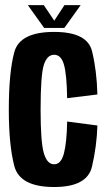

<svg xmlns="http://www.w3.org/2000/svg" viewBox="-20 -728 425 752"><path d="M192 4.5Q57.5 4.5 36 -78Q14.5 -160.5 14.5 -297.5Q14.5 -444.5 36 -523.8Q57.5 -603 192 -603Q322 -603 340.5 -527.5Q359 -452 361.5 -358L243 -343.5Q241.5 -438 230.2 -475.8Q219 -513.5 192 -513.5Q164.5 -513.5 151.8 -474.2Q139 -435 139 -297.5Q139 -171.5 151.8 -128Q164.5 -84.5 192 -84.5Q219 -84.5 230.2 -126.5Q241.5 -168.5 243 -252L361.5 -236.5Q359 -155 340.2 -75.2Q321.5 4.5 192 4.5ZM153 -618.5 89 -708H151.5L192.5 -647L232.5 -708H296L232 -618.5Z"/></svg>

Font: Anybody Condensed SemiBold
Style: Regular
Weight: 600
Width: 3
Designer: Tyler Finck
Foundry: Etcetera Type Company
Version: Version 1.010; ttfautohint (v1.8.3) -l 8 -r 50 -G 200 -x 14 